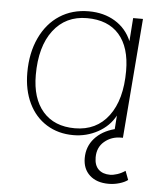

<svg xmlns="http://www.w3.org/2000/svg" viewBox="-51 -558 686 799"><g transform="rotate(5 291.5 -158.0)"><path d="M498 136 512 173Q499 183 477 189.5Q455 196 432 196Q382 196 353 169.5Q324 143 324 98Q324 50 354.5 15.5Q385 -19 438 -33L442 -90Q418 -45 370.5 -19Q323 7 268 7Q205 7 156.5 -23Q108 -53 81.5 -108Q55 -163 55 -236Q55 -318 84.5 -381Q114 -444 166.5 -478Q219 -512 288 -512Q351 -512 398 -483.5Q445 -455 467 -403L474 -500H515L475 0H467Q427 0 398 24.5Q369 49 369 91Q369 124 386.5 141Q404 158 435 158Q448 158 465 152.5Q482 147 498 136ZM464 -278Q464 -377 417.5 -430Q371 -483 283 -483Q194 -483 142.5 -415.5Q91 -348 91 -229Q91 -131 138.5 -76.5Q186 -22 272 -22Q362 -22 413 -90Q464 -158 464 -278Z"/></g></svg>

Font: Muli ExtraLight
Style: Italic
Weight: 275
Italic angle: -4.541°
Designer: Vernon Adams
Foundry: Vernon Adams
Version: Version 2.001